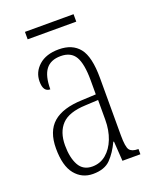

<svg xmlns="http://www.w3.org/2000/svg" viewBox="-128 -739 668 824"><g transform="rotate(-20 205.5 -326.5)"><path d="M154 10Q104 10 72.5 -28.5Q41 -67 41 -147Q41 -225 84.5 -263Q128 -301 218 -304L281 -307V-371Q281 -446 261.5 -479.5Q242 -513 195 -513Q149 -513 127 -484Q105 -455 105 -394Q73 -394 73 -441Q73 -484 106 -513.5Q139 -543 197 -543Q259 -543 290.5 -503.5Q322 -464 322 -367V-105Q322 -52 332.5 -38Q343 -24 371 -24H373V0H291L285 -90H282Q262 -47 234.5 -18.5Q207 10 154 10ZM162 -21Q198 -21 225 -43.5Q252 -66 267 -104.5Q282 -143 282 -191V-281L223 -278Q147 -275 114.5 -241Q82 -207 82 -146Q82 -90 101 -55.5Q120 -21 162 -21ZM87 -629V-663H309V-629Z"/></g></svg>

Font: Noto Serif ExtraCondensed ExtraLight
Style: Regular
Weight: 200
Width: 2
Designer: Monotype Design Team
Foundry: Monotype Imaging Inc.
Version: Version 2.015